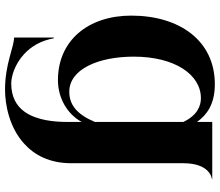

<svg xmlns="http://www.w3.org/2000/svg" viewBox="-74 -562 853 744"><g transform="rotate(90 352.0 -189.5)"><path d="M303 193C277 193 229 180 189 143C161 117 137 80 128 28H125V182C162 182 227 217 327 217C388 217 474 199 535 144C580 104 612 45 612 -40V-474C612 -575 668 -584.5 673.5 -584.5V-586H452V-527C426 -563 386 -596 306 -596C136 -596 40 -458 40 -272C40 -106 136 12 290 12C358 12 421 -23 452 -80V-24C452 26 446 95 412 142C390 172 356 193 303 193ZM199 -282C199 -440 268 -542 360 -542C389 -542 426 -529 452 -474V-131C423 -62 386 -32 335 -32C248 -32 199 -144 199 -282Z"/></g></svg>

Font: Beautique Display Medium
Style: Bold
Weight: 900
Designer: Nhat-Quang Ngo
Version: Version 1.100;Glyphs 3.2.3 (3260)